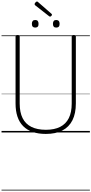

<svg xmlns="http://www.w3.org/2000/svg" viewBox="-20 -1729 1193 2506"><path d="M578 19Q481 19 407 -6.5Q333 -32 283 -82Q233 -132 208 -206.5Q183 -281 183 -379V-1253Q183 -1263 189 -1267.5Q195 -1272 210 -1272Q224 -1272 230.5 -1267.5Q237 -1263 237 -1253V-377Q237 -263 275 -187Q313 -111 389.5 -73Q466 -35 579 -35Q690 -35 765 -73Q840 -111 878 -187Q916 -263 916 -377V-1253Q916 -1263 922 -1267.5Q928 -1272 942 -1272Q970 -1272 970 -1253V-379Q970 -248 925.5 -159.5Q881 -71 794 -26Q707 19 578 19ZM439 -1369Q418 -1369 407 -1381Q396 -1393 396 -1418Q396 -1443 407 -1455.5Q418 -1468 440 -1468Q462 -1468 472.5 -1455.5Q483 -1443 483 -1418Q484 -1393 472.5 -1381Q461 -1369 439 -1369ZM714 -1369Q692 -1369 681.5 -1381Q671 -1393 671 -1418Q671 -1443 681.5 -1455.5Q692 -1468 714 -1468Q735 -1468 746.5 -1455.5Q758 -1443 758 -1418Q758 -1393 747 -1381Q736 -1369 714 -1369ZM633 -1512Q630 -1512 627 -1514Q624 -1516 619 -1519L439 -1660Q434 -1665 433 -1668Q432 -1671 432 -1675Q432 -1682 437 -1690Q442 -1698 449.5 -1703.5Q457 -1709 463 -1709Q468 -1709 471.5 -1706.5Q475 -1704 479 -1700L652 -1549Q657 -1545 657.5 -1542Q658 -1539 658 -1536Q658 -1529 649.5 -1520.5Q641 -1512 633 -1512ZM0 747H1153V757H0ZM0 -20H1153V0H0ZM0 -505H1153V-500H0ZM0 -1267H1153V-1257H0Z"/></svg>

Font: Playwrite VN Guides
Style: Regular
Weight: 400
Designer: Veronika Burian, José Scaglione
Foundry: TypeTogether
Version: Version 1.003